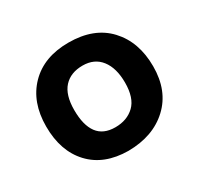

<svg xmlns="http://www.w3.org/2000/svg" viewBox="-115 -639 821 791"><g transform="rotate(-30 295.0 -243.0)"><path d="M286 12Q171 11 106.5 -58Q42 -127 42 -244Q42 -360 109.5 -429Q177 -498 294 -498Q415 -498 481.5 -426.5Q548 -355 548 -239Q548 -123 476 -56Q404 11 286 12ZM414 -239Q414 -308 383.5 -347.5Q353 -387 297 -387Q240 -387 208 -352Q176 -317 176 -245Q176 -173 203.5 -136Q231 -99 288 -99Q344 -99 379 -132.5Q414 -166 414 -239Z"/></g></svg>

Font: Palanquin
Style: Bold
Weight: 700
Designer: Pria Ravichandran
Version: Version 1.0.4